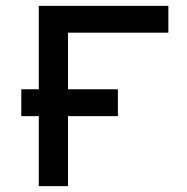

<svg xmlns="http://www.w3.org/2000/svg" viewBox="-20 -638 640 658"><path d="M113 0V-618H557V-526H150L213 -589V0ZM53 -240V-332H384V-240Z"/></svg>

Font: Victor Mono Thin
Style: Regular
Weight: 100
Monospace: yes
Designer: Rune Bjørnerås
Version: Version 1.561;gftools[0.9.30]